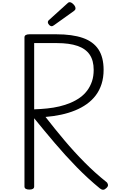

<svg xmlns="http://www.w3.org/2000/svg" viewBox="-20 -1706 1057 1742"><path d="M247 14Q225 14 213.5 7Q202 0 202 -14V-1367Q202 -1381 213.5 -1388Q225 -1395 247 -1395H490Q636 -1395 731 -1362Q826 -1329 873 -1258Q920 -1187 920 -1072Q920 -1002 901.5 -944Q883 -886 849 -841Q815 -796 767.5 -762Q720 -728 661 -704Q602 -680 534.5 -665.5Q467 -651 393 -645Q476 -538 564 -433.5Q652 -329 747 -233Q842 -137 945 -55Q956 -47 959.5 -31Q963 -15 943 2Q930 15 916 15.5Q902 16 887 4Q778 -85 675.5 -190Q573 -295 477 -408Q381 -521 290 -633V-14Q290 0 279 7Q268 14 247 14ZM290 -714Q350 -716 408 -722Q466 -728 519 -740.5Q572 -753 619.5 -773Q667 -793 705.5 -820.5Q744 -848 771.5 -885Q799 -922 814.5 -968Q830 -1014 830 -1072Q830 -1157 793.5 -1210.5Q757 -1264 683 -1289.5Q609 -1315 498 -1315H290ZM451 -1468Q437 -1468 425.5 -1480.5Q414 -1493 414 -1504Q414 -1508 415.5 -1512.5Q417 -1517 423 -1523L591 -1675Q596 -1680 600.5 -1683Q605 -1686 614 -1686Q623 -1686 635 -1677Q647 -1668 656 -1655.5Q665 -1643 665 -1631Q665 -1624 662.5 -1619Q660 -1614 650 -1606L471 -1478Q464 -1474 459.5 -1471Q455 -1468 451 -1468Z"/></svg>

Font: Playwrite BE WAL
Style: Regular
Weight: 400
Designer: Veronika Burian, José Scaglione
Foundry: TypeTogether
Version: Version 1.002